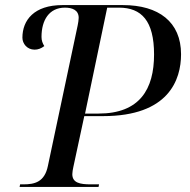

<svg xmlns="http://www.w3.org/2000/svg" viewBox="-20 -734 745 754"><path d="M57 0H367L369 -10H336C294 -10 264 -16 264 -50C264 -56 266 -70 268 -78L311 -278H385C642 -278 691 -420 691 -521C691 -648 603 -714 463 -714H225C114 -714 68 -655 68 -586C68 -563 86 -539 116 -539C130 -539 142 -544 154 -553C147 -564 143 -575 143 -589C143 -655 173 -704 235 -704C263 -704 289 -695 289 -664C289 -658 287 -642 285 -634L168 -82C155 -19 116 -10 72 -10H59ZM367 -288H314L401 -704H447C536 -704 585 -652 585 -520C585 -384 529 -288 367 -288Z"/></svg>

Font: Noto Serif Display
Style: Italic
Weight: 400
Italic angle: -12°
Designer: Monotype Design Team
Foundry: Monotype Imaging Inc.
Version: Version 2.009